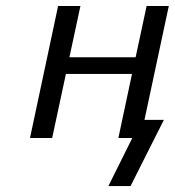

<svg xmlns="http://www.w3.org/2000/svg" viewBox="-20 -465 589 647"><path d="M81.1 0 175.8 -444.8H251L213.9 -272H437L474.1 -444.8H548.8L466.8 -61H532.2L419.9 162.1H345.2L425.8 0H378.9L424.8 -215.8H202.1L155.8 0Z"/></svg>

Font: CMU Sans Serif
Style: Oblique
Weight: 500
Italic angle: -12°
Version: Version 0.7.0